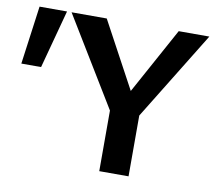

<svg xmlns="http://www.w3.org/2000/svg" viewBox="-100 -745 946 833"><g transform="rotate(10 373.0 -329.0)"><path d="M413 -226 150 -658H305L497 -302ZM388 0V-300H517V0ZM495 -232 427 -302 622 -658H757ZM61 -401H-26L9 -658H130Z"/></g></svg>

Font: Ysabeau Office
Style: Bold
Weight: 700
Designer: Christian Thalmann (Catharsis Fonts)
Version: Version 2.001;gftools[0.9.30]; featfreeze: tnum,lnum,ss02